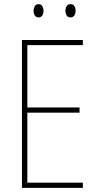

<svg xmlns="http://www.w3.org/2000/svg" viewBox="-20 -907 472 927"><path d="M380 0H86V-714H380V-689H112V-388H364V-363H112V-25H380ZM142 -855Q142 -867 148 -877Q154 -887 166 -887Q178 -887 184 -877.5Q190 -868 190 -855Q190 -841 184 -832Q178 -823 166 -823Q154 -823 148 -832.5Q142 -842 142 -855ZM296 -855Q296 -868 302 -877.5Q308 -887 320 -887Q333 -887 339 -878Q345 -869 345 -855Q345 -841 339 -832Q333 -823 320 -823Q308 -823 302 -832.5Q296 -842 296 -855Z"/></svg>

Font: Noto Sans Lao Looped Condensed Thin
Style: Regular
Weight: 100
Width: 3
Designer: Mark Frömberg, Ben Mitchell
Foundry: The Fontpad Ltd
Version: Version 1.002; ttfautohint (v1.8.4.7-5d5b)